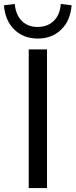

<svg xmlns="http://www.w3.org/2000/svg" viewBox="-60 -956 384 976"><path d="M86 0V-705H179V0ZM132 -760Q60 -760 13 -805.5Q-34 -851 -40 -929L15 -936Q20 -881 50.5 -850Q81 -819 131 -819Q182 -819 213.5 -850Q245 -881 249 -936L304 -929Q298 -851 251 -805.5Q204 -760 132 -760Z"/></svg>

Font: Mulish ExtraLight Medium
Style: Regular
Weight: 500
Version: Version 3.603